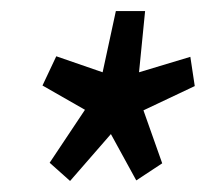

<svg xmlns="http://www.w3.org/2000/svg" viewBox="-20 -718 373 348"><path d="M107 -390 70 -423 134 -519 57 -563 82 -616 166 -587 190 -698H243L232 -587L325 -615L333 -562L240 -518L274 -422L227 -391L181 -475Z"/></svg>

Font: Georama SemiCondensed SemiBold
Style: Italic
Weight: 600
Width: 4
Italic angle: -9°
Designer: Jean-Baptiste Levee
Foundry: Production Type
Version: Version 1.000